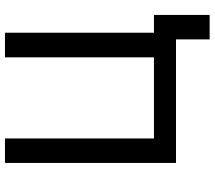

<svg xmlns="http://www.w3.org/2000/svg" viewBox="-66 -664 865 774"><g transform="rotate(-90 367.0 -276.5)"><path d="M595.7 135.7V0H97.7V-689.5H196.3V-88.9H523.4V-689.5H622.6V-88.9H694.3V135.7Z"/></g></svg>

Font: HK Grotesk Medium
Style: Regular
Weight: 500
Designer: Alfredo Marco Pradil and Stefan Peev
Foundry: Hanken Design Co.
Version: Version 1.045;PS 001.045;hotconv 1.0.88;makeotf.lib2.5.64775